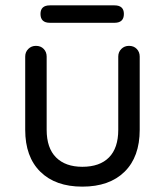

<svg xmlns="http://www.w3.org/2000/svg" viewBox="-20 -688 615 716"><path d="M461 -517Q479 -517 490 -505.5Q501 -494 501 -477V-204Q501 -103 444.5 -47.5Q388 8 287 8Q187 8 130.5 -47.5Q74 -103 74 -204V-477Q74 -494 85.5 -505.5Q97 -517 114 -517Q132 -517 143 -505.5Q154 -494 154 -477V-204Q154 -136 189 -101Q224 -66 287 -66Q352 -66 386.5 -101Q421 -136 421 -204V-477Q421 -494 432.5 -505.5Q444 -517 461 -517ZM166 -603Q131 -603 131 -636Q131 -668 166 -668H407Q442 -668 442 -636Q442 -603 407 -603Z"/></svg>

Font: Quicksand Light Medium
Style: Regular
Weight: 500
Version: Version 3.006